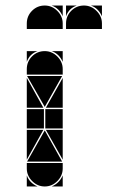

<svg xmlns="http://www.w3.org/2000/svg" viewBox="-20 -677 466 695"><path d="M258 -657Q229 -647 219 -618V-657ZM116 -492Q87 -482 77 -453V-492ZM207 -453Q201 -467 191 -477Q181 -487 167 -492H207ZM349 -618Q343 -632 333 -642Q323 -652 309 -657H349ZM207 -618Q201 -632 191 -642Q181 -652 167 -657H207ZM77 -42Q82 -28 92 -18Q102 -8 116 -2H77ZM207 -2H167Q195 -14 207 -42ZM137 -287H77V-395ZM77 -99V-207H137ZM146 -207H207V-99ZM207 -395V-287H146ZM139 -282V-212H77V-282ZM207 -282V-212H144V-282ZM142 -290 78 -402H205ZM142 -205 205 -92H78ZM142 -2Q116 -2 96.5 -21.5Q77 -41 77 -67V-87H207V-67Q207 -41 187.5 -21.5Q168 -2 142 -2ZM284 -657Q310 -657 329.5 -637.5Q349 -618 349 -592V-572H219V-592Q219 -619 238 -638Q257 -657 284 -657ZM142 -657Q168 -657 187.5 -637.5Q207 -618 207 -592V-572H77V-592Q77 -619 96 -638Q115 -657 142 -657ZM142 -492Q168 -492 187.5 -472.5Q207 -453 207 -427V-407H77V-427Q77 -454 96 -473Q115 -492 142 -492Z"/></svg>

Font: CAT DyFa
Style: Regular
Weight: 400
Designer: Peter Wiegel
Foundry: Peter Wiegel
Version: Version 1.001; ttfautohint (v1.3)